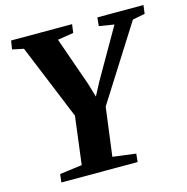

<svg xmlns="http://www.w3.org/2000/svg" viewBox="-109 -847 926 950"><g transform="rotate(-15 354.5 -371.5)"><path d="M89.5 0 94.5 -42 209 -57 240 -302 82 -687 24 -699 31 -743H343.5L337.5 -699.5L256 -686.5L343.5 -437L364.5 -366.5L399 -432L545.5 -687L468.5 -699.5L473 -743H709L703.5 -699.5L640 -687L398.5 -306L366 -57.5L484.5 -42L480 0Z"/></g></svg>

Font: Merriweather 48pt ExtraBold
Style: Italic
Weight: 800
Italic angle: -7.8°
Version: Version 2.101